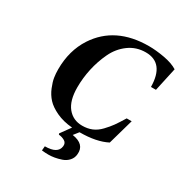

<svg xmlns="http://www.w3.org/2000/svg" viewBox="-214 -865 1204 1268"><g transform="rotate(30 388.5 -230.5)"><path d="M111 -275Q111 -418 180 -524Q300 -707 555 -707Q608 -707 672.5 -695.5Q737 -684 777 -659L738 -480H700Q698 -661 557 -661Q485 -661 429 -620Q373 -579 342 -513.5Q311 -448 295.5 -377Q280 -306 280 -235Q280 -134 322 -82.5Q364 -31 434 -31Q474 -31 507 -44.5Q540 -58 569 -88.5Q598 -119 616.5 -145Q635 -171 665 -220H703L648 -26Q569 15 441 15L411 53Q510 68 502 147Q500 176 481 197.5Q462 219 434 228.5Q406 238 382 242Q358 246 336 246Q313 246 286 243L289 210Q387 210 394 149Q397 123 376.5 111Q356 99 331 97L328 89L383 13Q313 7 261 -17.5Q209 -42 181 -72.5Q153 -103 136.5 -143.5Q120 -184 115.5 -213.5Q111 -243 111 -275Z"/></g></svg>

Font: Heuristica
Style: Bold Italic
Weight: 700
Italic angle: -13°
Version: Version 1.0.2